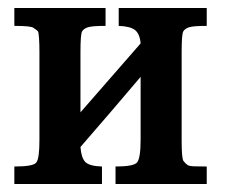

<svg xmlns="http://www.w3.org/2000/svg" viewBox="-20 -462 575 482"><path d="M182 -180 333 -353Q331 -377 319 -386.5Q307 -396 278 -397V-442H499V-397Q465 -397 454.5 -393.5Q444 -390 440 -383Q436 -376 436 -331V-111Q436 -88 437 -75.5Q438 -63 440 -59L439 -60Q441 -58 443.5 -54.5Q446 -51 451 -48H450Q455 -45 466.5 -44.5Q478 -44 499 -44V0H270V-44Q315 -44 324 -54Q333 -65 333 -111V-269Q295 -224 258 -181Q221 -138 182 -93Q184 -66 194 -55.5Q204 -45 236 -44V0H16V-44Q64 -44 71 -54Q79 -63 79 -111V-331Q79 -353 78 -365.5Q77 -378 76 -382Q74 -386 64 -392Q59 -397 16 -397V-442H245V-397Q211 -397 200.5 -393.5Q190 -390 186 -383Q182 -376 182 -331Z"/></svg>

Font: New Athena Unicode
Style: Bold
Weight: 700
Designer: J. Rusten 1997; rev. by R. Hancock 2001, 2002, rev. by D. Mastronarde 2002-2021
Foundry: Society for Classical Studies (formerly American Philological Association)
Version: Version 5.008